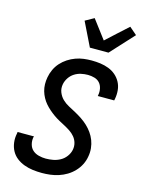

<svg xmlns="http://www.w3.org/2000/svg" viewBox="-136 -1005 823 1096"><g transform="rotate(15 275.0 -456.5)"><path d="M222 12Q194 12 167.5 8.5Q141 5 116.5 -4Q92 -13 72 -28.5Q52 -44 40 -66Q28 -88 24.5 -115Q21 -142 27 -169L28 -178H125Q125 -177 124.5 -175.5Q124 -174 123 -173Q119 -151 124.5 -130.5Q130 -110 144.5 -97Q159 -84 180 -78.5Q201 -73 222 -73Q243 -73 265 -77Q287 -81 307 -92Q327 -103 341 -122Q355 -141 359 -162Q363 -183 357.5 -202.5Q352 -222 339.5 -237Q327 -252 310.5 -263Q294 -274 277 -283Q260 -292 242.5 -301.5Q225 -311 209.5 -322Q194 -333 179 -346Q164 -359 151.5 -373.5Q139 -388 129.5 -405.5Q120 -423 114.5 -442Q109 -461 108.5 -482Q108 -503 112 -524Q116 -547 126.5 -570Q137 -593 154 -612Q171 -631 192.5 -645Q214 -659 237.5 -667.5Q261 -676 284.5 -679Q308 -682 331 -682Q358 -682 383.5 -678.5Q409 -675 432.5 -666Q456 -657 474.5 -641Q493 -625 504.5 -603.5Q516 -582 518.5 -556.5Q521 -531 516 -504L514 -495H417L418 -500Q422 -520 418 -539.5Q414 -559 402 -572.5Q390 -586 371 -591.5Q352 -597 332 -597Q312 -597 291.5 -592.5Q271 -588 253 -576.5Q235 -565 223 -547Q211 -529 207 -509Q202 -483 211 -460.5Q220 -438 236.5 -422Q253 -406 274 -395Q295 -384 316 -372.5Q337 -361 356.5 -348Q376 -335 393 -319Q410 -303 423.5 -284Q437 -265 445.5 -243Q454 -221 456.5 -196.5Q459 -172 454 -146Q450 -122 438.5 -99Q427 -76 408.5 -56.5Q390 -37 367.5 -23.5Q345 -10 320.5 -2Q296 6 271 9Q246 12 222 12ZM302 -750 233 -891 285 -920 368 -810 430 -867 494 -925 538 -887 412 -750Z"/></g></svg>

Font: Lode Dark
Style: Bold Italic
Weight: 700
Italic angle: -11°
Monospace: yes
Designer: Belleve Invis
Foundry: Belleve Invis
Version: Version 29.2.0; ttfautohint (v1.8.3)